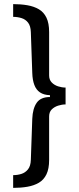

<svg xmlns="http://www.w3.org/2000/svg" viewBox="-20 -755 382 934"><path d="M44 -735Q81 -735 113 -729.5Q145 -724 169 -710Q193 -696 206 -669Q219 -642 219 -599V-388Q219 -367 231.5 -354Q244 -341 262.5 -335Q281 -329 299 -329V-247Q281 -247 262.5 -241Q244 -235 231.5 -222.5Q219 -210 219 -188V23Q219 66 206 93Q193 120 169 134Q145 148 113 153.5Q81 159 44 159V97Q65 97 84 91Q103 85 116 69Q129 53 130 23L137 -177Q139 -227 158.5 -255Q178 -283 223 -283V-292Q193 -293 174.5 -305.5Q156 -318 147 -342Q138 -366 137 -400L130 -599Q129 -629 116.5 -645Q104 -661 84.5 -667Q65 -673 44 -673Z"/></svg>

Font: Archivo Condensed Medium
Style: Regular
Weight: 500
Width: 3
Designer: Hector Gatti
Foundry: Omnibus-Type
Version: Version 2.001